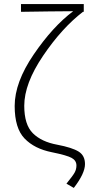

<svg xmlns="http://www.w3.org/2000/svg" viewBox="-20 -739 439 942"><path d="M342 183 306 162Q337 124 346 108Q355 92 355 73Q355 49 332 36Q309 23 235 8Q149 -9 100.5 -59.5Q52 -110 52 -219Q52 -335 145.5 -472Q239 -609 339 -684Q323 -684 222 -683Q121 -682 83 -681V-719H391V-681H387Q284 -602 191.5 -465.5Q99 -329 99 -220Q99 -127 141.5 -85Q184 -43 261 -29Q334 -15 365.5 4.5Q397 24 397 66Q397 112 342 183Z"/></svg>

Font: Toshiba Sans Light
Style: Regular
Weight: 300
Designer: Paul D. Hunt
Foundry: Toshiba Corporation
Version: Version 2.020;PS 2.0;hotconv 1.0.86;makeotf.lib2.5.63406